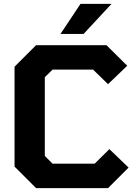

<svg xmlns="http://www.w3.org/2000/svg" viewBox="-20 -970 713 990"><path d="M292 -795 395 -950H555L411 -795ZM166 0 55 -111V-626L166 -737H529L636 -631L537 -536L460 -611H251L211 -572V-166L251 -126H468L544 -201L643 -106L537 0Z"/></svg>

Font: Tomorrow SemiBold
Style: Regular
Weight: 600
Designer: Tony de Marco, Monica Rizzolli
Foundry: Just in Type
Version: Version 2.002